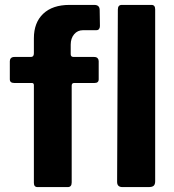

<svg xmlns="http://www.w3.org/2000/svg" viewBox="-20 -762 709 782"><path d="M363 -530Q373 -530 377.5 -525Q382 -520 382 -513V-439Q382 -424 365 -424H282Q272 -424 272 -413V-19Q272 0 256 0H133Q118 0 118 -17V-415Q118 -424 110 -424H38Q20 -424 20 -439V-513Q20 -520 24.5 -525Q29 -530 39 -530H106Q118 -530 118 -545V-606Q118 -670 156 -706Q194 -742 263 -742H364Q386 -742 386 -721L387 -656Q387 -649 383.5 -644Q380 -639 372 -639H318Q296 -639 282 -622.5Q268 -606 268 -580V-541Q268 -530 280 -530H363ZM612 -24Q612 -11 606 -5.5Q600 0 585 0H479Q457 0 457 -21L460 -723Q460 -742 476 -742H597Q612 -742 612 -724Z"/></svg>

Font: Libre Franklin
Style: Bold
Weight: 700
Designer: Pablo Impallari, Rodrigo Fuenzalida, Nhung Nguyen
Foundry: Impallari Type
Version: Version 3.000